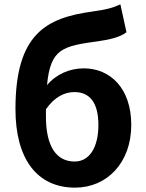

<svg xmlns="http://www.w3.org/2000/svg" viewBox="-20 -848 671 882"><path d="M191 -346C232 -405 279 -425 322 -425C391 -425 432 -378 432 -274C432 -171 391 -106 323 -106C239 -106 191 -175 191 -313ZM533 -828C498 -812 470 -804 404 -795C194 -766 51 -694 51 -347C51 -118 150 14 325 14C471 14 583 -100 583 -274C583 -443 486 -534 365 -534C300 -534 238 -507 196 -457C212 -627 269 -636 434 -659C483 -666 532 -677 561 -700Z"/></svg>

Font: Source Han Sans Old Style Bold
Style: Regular
Weight: 700
Designer: Ryoko NISHIZUKA (kana & ideographs); Paul D. Hunt (Latin, Greek & Cyrillic); Wenlong ZHANG (bopomofo); Sandoll Communica
Foundry: Adobe Systems Incorporated
Version: Version 1.004;PS 1.004;hotconv 1.0.81;makeotf.lib2.5.63406